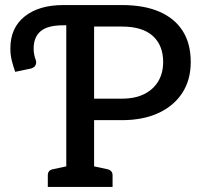

<svg xmlns="http://www.w3.org/2000/svg" viewBox="-20 -739 798 759"><path d="M242 0V-719H462Q549 -719 609.5 -693Q670 -667 702 -617Q734 -567 734 -494Q734 -423 700.5 -371.5Q667 -320 606 -292Q545 -264 462 -264H352V0ZM352 -349H462Q514 -349 550 -367Q586 -385 605.5 -417.5Q625 -450 625 -494Q625 -560 584 -597Q543 -634 462 -634H352ZM169 0V-46Q169 -56 174 -62Q179 -68 189 -70L259 -85L270 0ZM323 0 335 -85 405 -70Q414 -68 419.5 -62Q425 -56 425 -46V0ZM40 -455Q32 -478 26.5 -500Q21 -522 21 -548Q21 -629 77.5 -674Q134 -719 230 -719H242V-639H230Q168 -639 140.5 -615.5Q113 -592 113 -547Q113 -534 115.5 -522Q118 -510 121 -503Q125 -491 120.5 -481.5Q116 -472 102 -468Z"/></svg>

Font: Aleo Medium
Style: Regular
Weight: 500
Designer: Alessio Laiso
Foundry: Alessio Laiso
Version: Version 2.001;gftools[0.9.29]